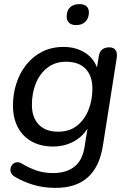

<svg xmlns="http://www.w3.org/2000/svg" viewBox="-20 -724 630 933"><path d="M250 189Q191 189 140 173.5Q89 158 49 133Q37 125 33 114Q29 103 31.5 92.5Q34 82 42 74Q50 66 61.5 64.5Q73 63 86 71Q121 92 157.5 104.5Q194 117 238 117Q302 117 341.5 86Q381 55 391 -11L409 -122L417 -121Q393 -69 345.5 -40.5Q298 -12 237 -12Q179 -12 135 -36Q91 -60 67 -105Q43 -150 43 -211Q43 -267 59.5 -318.5Q76 -370 108 -410Q140 -450 185.5 -473Q231 -496 289 -496Q349 -496 394.5 -467Q440 -438 457 -380L446 -363L460 -450Q463 -473 476.5 -483.5Q490 -494 511 -494Q533 -494 542 -480Q551 -466 547 -441L480 -16Q464 86 407 137.5Q350 189 250 189ZM262 -84Q317 -84 354 -113Q391 -142 410 -190Q429 -238 429 -294Q429 -355 396 -389.5Q363 -424 301 -424Q248 -424 210.5 -395Q173 -366 154 -318.5Q135 -271 135 -215Q135 -153 168.5 -118.5Q202 -84 262 -84ZM350 -602Q328 -602 316 -613Q304 -624 304 -643Q304 -673 320.5 -688.5Q337 -704 366 -704Q388 -704 400 -693.5Q412 -683 412 -664Q412 -636 395.5 -619Q379 -602 350 -602Z"/></svg>

Font: Nunito ExtraLight Medium
Style: Italic
Weight: 500
Italic angle: -9°
Version: Version 3.602